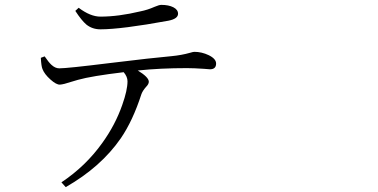

<svg xmlns="http://www.w3.org/2000/svg" viewBox="-20 -726 1540 783"><path d="M248 37.1 230.5 17.6Q330.1 -48.8 397.5 -143.6Q450.2 -216.8 478.5 -297.9Q500 -358.4 500 -394.5Q500 -413.1 484.4 -431.6Q353.5 -416 297.9 -400.4Q288.1 -397.5 271.5 -392.6Q239.3 -381.8 224.6 -380.9Q210 -379.9 185.5 -401.9Q161.1 -423.8 153.3 -444.3Q148.4 -455.1 146.5 -490.2L162.1 -496.1Q178.7 -471.7 189.5 -461.9Q205.1 -447.3 221.7 -447.3Q253.9 -447.3 427.7 -468.8Q602.5 -490.2 680.7 -497.1Q720.7 -501 754.9 -510.7Q767.6 -514.6 772.5 -514.6Q802.7 -514.6 831.1 -501Q861.3 -486.3 861.3 -466.8Q861.3 -443.4 835.9 -443.4Q831.1 -443.4 812.5 -445.3Q770.5 -448.2 742.2 -448.2Q633.8 -448.2 542 -438.5Q586.9 -411.1 586.9 -392.6Q586.9 -382.8 575.2 -371.1Q561.5 -355.5 556.6 -341.8Q521.5 -233.4 472.7 -162.1Q391.6 -44.9 248 37.1ZM389.6 -606.4Q356.4 -606.4 332 -626Q312.5 -642.6 287.1 -681.6L300.8 -694.3Q348.6 -658.2 389.6 -658.2Q462.9 -658.2 552.7 -679.7Q582 -685.5 610.4 -698.2Q628.9 -706.1 637.7 -706.1Q668 -706.1 687 -696.3Q706.1 -686.5 706.1 -669.9Q706.1 -649.4 667 -641.6Q474.6 -606.4 389.6 -606.4Z"/></svg>

Font: Bpmf GenRyu Min R
Style: R
Weight: 400
Foundry: But Ko
Version: Version 1.320